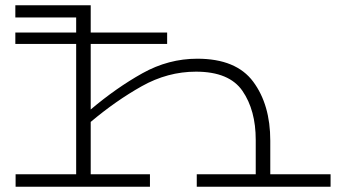

<svg xmlns="http://www.w3.org/2000/svg" viewBox="-20 -706 1285 726"><path d="M1230 -47V0H724V-47H947V-177Q947 -289 897 -362Q847 -435 721 -435Q614 -435 516 -380Q418 -325 323 -245V-47H547V0H39V-47H268V-540H38V-583H268V-640H38V-686H323V-583H612V-540H323V-292Q420 -374 518.5 -429Q617 -484 726 -484Q873 -484 937.5 -397Q1002 -310 1002 -174V-47Z"/></svg>

Font: BioRhyme Expanded Light
Style: Regular
Weight: 300
Width: 7
Designer: Aoife Mooney
Foundry: Aoife Mooney Type
Version: Version 1.000